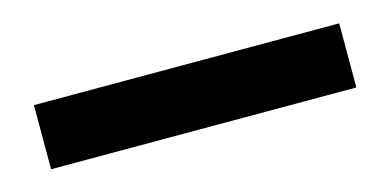

<svg xmlns="http://www.w3.org/2000/svg" viewBox="-28 -80 493 243"><g transform="rotate(-15 218.5 42.0)"><path d="M19 84V0H419V84Z"/></g></svg>

Font: Figtree Medium
Style: Regular
Weight: 500
Designer: Erik Kennedy
Foundry: Erik Kennedy
Version: Version 2.001; ttfautohint (v1.8.4.7-5d5b);gftools[0.9.27]